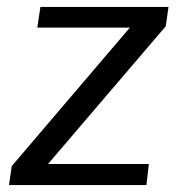

<svg xmlns="http://www.w3.org/2000/svg" viewBox="-20 -536 520 556"><path d="M6 0H404L411 -61H119L460 -460L468 -516H97L88 -456H356L14 -55Z"/></svg>

Font: United Sans
Style: Italic
Weight: 400
Italic angle: -8°
Designer: Pablo Impallari, Rodrigo Fuenzalida (Modified by Dan O. Williams)
Version: Version 1.000;PS 001.000;hotconv 1.0.88;makeotf.lib2.5.64775